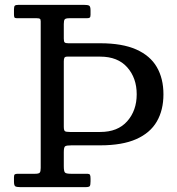

<svg xmlns="http://www.w3.org/2000/svg" viewBox="-20 -770 730 790"><path d="M267.5 -227Q252 -227 247.2 -230.2Q242.5 -233.5 242.5 -249V-517.5Q242.5 -527.5 245 -532.2Q247.5 -537 257 -537H392.5Q464.5 -537 503.5 -493Q542.5 -449 542.5 -382Q542.5 -315.5 503.5 -271.2Q464.5 -227 392.5 -227ZM242.5 -144Q242.5 -164.5 248.2 -168.2Q254 -172 274.5 -172H392.5Q483 -172 540.5 -197.5Q598 -223 625.2 -270Q652.5 -317 652.5 -382Q652.5 -447 625.2 -494Q598 -541 540.5 -566.5Q483 -592 392.5 -592H261Q249.5 -592 246 -595.5Q242.5 -599 242.5 -611V-671Q242.5 -685.5 246.2 -690.2Q250 -695 265.5 -695H336.5Q346 -695 349.2 -697.5Q352.5 -700 352.5 -709V-727Q352.5 -743.5 346.8 -746.8Q341 -750 325.5 -750H56Q45 -750 41.2 -746.8Q37.5 -743.5 37.5 -732V-711.5Q37.5 -702.5 39.2 -698.8Q41 -695 50 -695H131.5Q140.5 -695 144 -692.8Q147.5 -690.5 147.5 -682V-79Q147.5 -65 143.8 -60Q140 -55 124.5 -55H53.5Q44 -55 40.8 -52.5Q37.5 -50 37.5 -41V-23Q37.5 -6.5 43.2 -3.2Q49 0 64.5 0H331.5Q346.5 0 349.5 -4.5Q352.5 -9 352.5 -24V-35Q352.5 -46.5 350.2 -50.8Q348 -55 336.5 -55H271.5Q251.5 -55 247 -60.5Q242.5 -66 242.5 -86.5Z"/></svg>

Font: Besley
Style: Regular
Weight: 400
Designer: Owen Earl
Foundry: indestructible type*
Version: Version 4.000